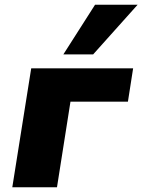

<svg xmlns="http://www.w3.org/2000/svg" viewBox="-20 -792 602 812"><path d="M32 0 112 -503H543L521 -362H278L221 0ZM248 -562 382 -772H562L374 -562Z"/></svg>

Font: Nunito Sans 8pt Black
Style: Italic
Weight: 900
Italic angle: -9°
Version: Version 3.101;gftools[0.9.27]